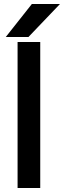

<svg xmlns="http://www.w3.org/2000/svg" viewBox="-20 -920 320 960"><path d="M279.8 -899.9 122.1 -734.9H8.8L139.2 -899.9ZM181.2 -710V20H67.9V-710Z"/></svg>

Font: D-DIN-PRO SemiBold
Style: Bold
Weight: 600
Designer: datto
Foundry: CyberFei
Version: Version 1.000;hotconv 1.0.109;makeotfexe 2.5.65596